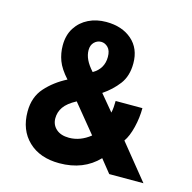

<svg xmlns="http://www.w3.org/2000/svg" viewBox="-106 -818 934 935"><g transform="rotate(15 361.0 -350.0)"><path d="M272.5 12Q174.5 12 116.8 -43.2Q59 -98.5 59 -191.5Q59 -265 101.8 -312.8Q144.5 -360.5 206.5 -392Q168 -434.5 154.5 -471Q141 -507.5 141 -547Q141 -599.5 164.8 -636.2Q188.5 -673 228.2 -692.5Q268 -712 317 -712Q397 -712 446.5 -669Q496 -626 496 -551Q496 -487 464.5 -445.5Q433 -404 387 -373L454.5 -292Q457.5 -305.5 458.8 -321.2Q460 -337 460 -352H595Q595 -303.5 583 -254.5Q571 -205.5 551 -177L694.5 0H522L469 -66Q394.5 12 272.5 12ZM315.5 -459Q368 -489.5 368 -549Q368 -581 352.8 -596.5Q337.5 -612 318 -612Q298 -612 283.2 -597.2Q268.5 -582.5 268.5 -557.5Q268.5 -533.5 279.8 -509.8Q291 -486 315.5 -459ZM286.5 -120Q343 -120 393 -160L277.5 -301Q233.5 -277.5 215.8 -251.8Q198 -226 198 -195Q198 -162 221.5 -141Q245 -120 286.5 -120Z"/></g></svg>

Font: Overpass ExtraBold
Style: Regular
Weight: 800
Designer: Delve Withrington, Dave Bailey, Thomas Jockin
Foundry: Delve Fonts LLC
Version: Version 4.000; ttfautohint (v1.8.3)